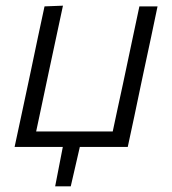

<svg xmlns="http://www.w3.org/2000/svg" viewBox="-20 -518 608 677"><path d="M31.5 0Q43.5 -55.5 54.5 -107.2Q65.5 -159 78.5 -219.5L89 -269Q102.5 -334.5 113.8 -387.2Q125 -440 137 -495.5L202 -498Q190 -442 178.5 -388.2Q167 -334.5 153 -269L142.5 -219.5Q132.5 -172 124.2 -133Q116 -94 107.5 -54.5H377.5Q386 -93.5 394.2 -132.8Q402.5 -172 413 -219.5L423.5 -269Q437.5 -334.5 448.5 -387.2Q459.5 -440 471.5 -495.5H535.5Q524 -440 512.8 -387.2Q501.5 -334.5 487.5 -269L477 -219.5Q464.5 -159 453.5 -107.2Q442.5 -55.5 430.5 0H261.5Q253.5 35 245.5 69.5Q237.5 104 229.5 139H174.5Q181 104.5 188 69.5Q195 34.5 201.5 0Z"/></svg>

Font: Commissioner Light
Style: Italic
Weight: 300
Italic angle: -12°
Designer: Kostas Bartsokas
Foundry: Kostas Bartsokas
Version: Version 1.000; ttfautohint (v1.8.3)